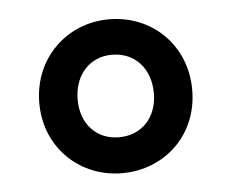

<svg xmlns="http://www.w3.org/2000/svg" viewBox="-35 -817 473 394"><g transform="rotate(-5 202.0 -619.5)"><path d="M202 -461C290 -461 360 -526 360 -619C360 -712 290 -778 202 -778C116 -778 45 -712 45 -619C45 -526 116 -461 202 -461ZM202 -535C156 -535 124 -569 124 -619C124 -670 156 -705 202 -705C249 -705 281 -670 281 -619C281 -569 249 -535 202 -535Z"/></g></svg>

Font: Kinto Sans
Style: Bold
Weight: 700
Designer: Authors: Ryoko NISHIZUKA  (kana & ideographs); Paul D. Hunt (Latin, Greek & Cyrillic); Wenlong ZHANG  (bopomofo); Sandol
Foundry: Adobe Systems Incorporated, ookami Inc.
Version: Version 0.001